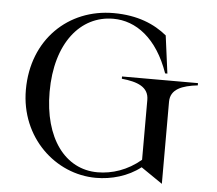

<svg xmlns="http://www.w3.org/2000/svg" viewBox="-52 -772 954 846"><g transform="rotate(5 425.0 -349.5)"><path d="M478 -440V-430C548 -423 598 -404 598 -347V-82C539 -32 471 -10 407 -10C263 -10 166 -141 166 -345C166 -561 273 -690 418 -690C518 -690 613 -622 666 -470H676L654 -637C599 -682 524 -715 417 -715C218 -715 61 -568 61 -345C61 -134 223 15 402 15C470 15 543 -5 599 -49L694 16V-347C694 -403 745 -422 814 -430V-440Z"/></g></svg>

Font: Sprat
Style: Regular
Weight: 400
Designer: Ethan Nakache
Foundry: Collletttivo
Version: Version 2.000;Glyphs 3.2 (3217)